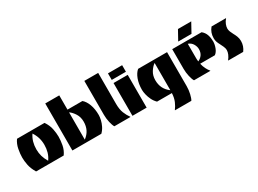

<svg xmlns="http://www.w3.org/2000/svg" viewBox="-37 -1214 2726 2029"><g transform="rotate(-30 1326.5 -200.0)"><path d="M77 0Q43 -57 33 -108Q23 -159 23 -200Q23 -244 33.5 -300Q44 -356 75 -400H411Q446 -348 456.5 -295.5Q467 -243 467 -200Q467 -156 457 -101Q447 -46 414 0ZM244 -34Q270 -70 282 -112Q294 -154 294 -200Q294 -247 281.5 -288Q269 -329 244 -366Q219 -329 207.5 -288Q196 -247 196 -200Q196 -155 207.5 -115.5Q219 -76 244 -34Z M520 0V-574H691V-400H873Q907 -372 928 -316Q949 -260 949 -186Q949 -162 941.5 -128Q934 -94 917 -60Q900 -26 873 0ZM691 -34Q735 -67 755.5 -109Q776 -151 776 -205Q776 -261 749.5 -303Q723 -345 691 -367Z M1032 0Q1018 -22 1007.5 -68Q997 -114 997 -160V-574H1166V-195Q1166 -129 1184 -83.5Q1202 -38 1229 -2L1228 0Z M1253 -438V-518H1426V-438ZM1253 0V-400H1426V0Z M1672 174 1671 172Q1696 139 1713.5 98.5Q1731 58 1734 0H1553Q1526 -26 1509.5 -60Q1493 -94 1485 -128Q1477 -162 1477 -186Q1477 -260 1498 -316Q1519 -372 1553 -400H1906V14Q1906 60 1895.5 106Q1885 152 1871 174ZM1735 -34V-367Q1703 -345 1676.5 -303Q1650 -261 1650 -205Q1650 -151 1670.5 -109Q1691 -67 1735 -34Z M2004 0Q1990 -22 1979.5 -68Q1969 -114 1969 -160V-400H2327Q2360 -373 2372.5 -335Q2385 -297 2385 -256Q2385 -219 2370 -179Q2355 -139 2327 -119H2148Q2156 -83 2170.5 -54Q2185 -25 2204 -2L2203 0ZM2143 -150Q2176 -165 2195 -192.5Q2214 -220 2214 -260Q2214 -291 2195.5 -322.5Q2177 -354 2140 -367V-195Q2140 -171 2143 -150ZM2290 -554 2226 -438H2064L2128 -554Z M2423 0 2421 -2Q2441 -27 2452.5 -53.5Q2464 -80 2464 -105Q2464 -125 2452.5 -150.5Q2441 -176 2431 -195Q2421 -213 2413.5 -233.5Q2406 -254 2406 -281Q2406 -350 2449 -400H2623L2625 -398Q2603 -373 2592.5 -346Q2582 -319 2582 -297Q2582 -278 2590 -257.5Q2598 -237 2609 -217Q2620 -198 2631 -171Q2642 -144 2642 -112Q2642 -50 2604 0Z"/></g></svg>

Font: Tac One
Style: Regular
Weight: 400
Designer: Oluseyi Olusanya, David Udoh, Eyiyemi Adegbite, Mirko Velimirović
Version: Version 1.003; ttfautohint (v1.8.4.7-5d5b)